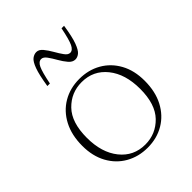

<svg xmlns="http://www.w3.org/2000/svg" viewBox="-194 -767 882 882"><g transform="rotate(-45 247.0 -326.5)"><path d="M247 10Q188 10 141 -16.8Q94 -43.5 67 -92.8Q40 -142 40 -208.5Q40 -278.5 66.8 -329.5Q93.5 -380.5 140.5 -408.2Q187.5 -436 247.5 -436Q307 -436 353.8 -409.2Q400.5 -382.5 427.5 -333.5Q454.5 -284.5 454.5 -217.5Q454.5 -147.5 427.8 -96.5Q401 -45.5 354.2 -17.8Q307.5 10 247 10ZM249.5 -8Q318 -8 365.8 -57.2Q413.5 -106.5 413.5 -206Q413.5 -302 367 -360Q320.5 -418 245 -418Q176.5 -418 128.8 -369Q81 -320 81 -220Q81 -124 127.5 -66Q174 -8 249.5 -8ZM371 -658Q361.5 -595 349.8 -563.5Q338 -532 325.2 -521.8Q312.5 -511.5 298.5 -511.5Q281 -511.5 266.5 -528.5Q252 -545.5 239.2 -568Q226.5 -590.5 214.2 -607.5Q202 -624.5 188.5 -624.5Q171.5 -624.5 160.8 -601.8Q150 -579 137.5 -516.5H121Q131 -580 142.5 -611.2Q154 -642.5 167.5 -652.8Q181 -663 195.5 -663Q212 -663 226 -646Q240 -629 252.8 -606.5Q265.5 -584 277.8 -567Q290 -550 303.5 -550Q320 -550 331 -572.8Q342 -595.5 354.5 -658Z"/></g></svg>

Font: Newsreader Text ExtraLight
Style: Regular
Weight: 275
Designer: Hugues Gentile
Foundry: Production Type
Version: Version 1.001